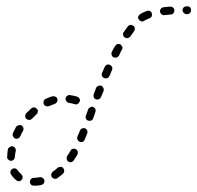

<svg xmlns="http://www.w3.org/2000/svg" viewBox="-20 -573 627 610"><path d="M115 13Q117 12 119 10Q120 7 121 5Q121 3 121 0Q120 -5 115 -8Q111 -11 106 -10Q97 -8 87 -8Q85 -8 82 -7Q80 -6 78 -4Q77 -2 76 0Q75 2 75 5Q75 10 79 14Q82 17 88 17Q100 17 111 15Q113 14 115 13ZM41 3Q46 2 49 -2Q51 -4 51 -6Q52 -9 52 -11Q52 -14 50 -16Q49 -18 47 -20Q41 -25 36 -32Q33 -37 28 -38Q23 -39 19 -36Q17 -35 15 -33Q14 -31 13 -28Q13 -26 13 -24Q14 -21 15 -19Q22 -8 32 0Q36 3 41 3ZM183 -25Q184 -28 184 -30Q184 -33 183 -35Q182 -37 181 -39Q177 -43 172 -43Q167 -43 163 -40Q156 -33 148 -28Q146 -26 145 -24Q143 -22 143 -19Q142 -17 143 -15Q143 -12 145 -10Q148 -6 153 -5Q158 -4 162 -7Q171 -13 180 -21Q182 -23 183 -25ZM227 -92Q225 -97 221 -99Q219 -100 216 -101Q214 -101 211 -100Q209 -100 207 -98Q205 -97 204 -94Q199 -85 193 -77Q191 -73 192 -68Q193 -62 197 -60Q199 -58 202 -58Q204 -57 206 -58Q209 -58 211 -60Q213 -61 214 -63Q220 -72 226 -82Q228 -87 227 -92ZM3 -71Q4 -69 5 -67Q7 -65 9 -64Q11 -62 14 -62Q19 -62 23 -65Q27 -69 27 -74Q28 -84 30 -93Q31 -96 30 -98Q29 -101 28 -103Q27 -105 25 -106Q22 -108 20 -108Q15 -109 11 -106Q6 -103 5 -98Q3 -87 3 -76Q2 -73 3 -71ZM258 -154Q258 -156 257 -158Q256 -161 255 -162Q253 -164 251 -165Q246 -167 241 -165Q236 -163 234 -158Q230 -148 226 -139Q224 -134 226 -130Q228 -125 232 -123Q237 -121 242 -122Q247 -124 249 -129Q253 -138 257 -149Q258 -151 258 -154ZM20 -145Q20 -142 21 -140Q22 -138 24 -136Q25 -134 28 -133Q32 -131 37 -133Q42 -135 44 -139Q48 -149 53 -157Q54 -159 55 -162Q55 -164 54 -167Q54 -169 52 -171Q51 -173 49 -174Q44 -177 39 -175Q34 -174 31 -170Q26 -160 21 -150Q20 -147 20 -145ZM283 -226Q281 -231 276 -233Q274 -234 271 -234Q269 -234 267 -232Q264 -231 263 -230Q261 -228 260 -225L253 -206Q251 -201 253 -196Q255 -191 260 -190Q262 -189 265 -189Q267 -189 270 -190Q272 -191 274 -193Q275 -195 276 -197L283 -217Q285 -222 283 -226ZM61 -209Q60 -207 60 -204Q60 -202 61 -199Q62 -197 64 -195Q68 -192 73 -192Q78 -192 82 -196Q89 -203 96 -210Q98 -211 99 -214Q100 -216 100 -218Q100 -221 100 -223Q99 -226 97 -227Q94 -231 89 -232Q84 -232 80 -229Q71 -221 63 -213Q62 -211 61 -209ZM121 -256Q119 -254 119 -252Q118 -249 118 -247Q118 -244 119 -242Q120 -240 122 -238Q124 -236 126 -236Q128 -235 131 -235Q133 -235 136 -236Q145 -240 154 -243Q159 -245 161 -249Q164 -254 162 -259Q161 -264 156 -266Q151 -268 146 -267Q136 -264 125 -259Q123 -258 121 -256ZM198 -271Q195 -270 193 -268Q191 -267 190 -265Q189 -263 188 -260Q188 -255 191 -251Q194 -247 199 -246Q209 -245 217 -242Q222 -240 227 -243Q231 -245 233 -250Q234 -252 234 -255Q234 -257 233 -259Q231 -262 230 -263Q228 -265 225 -266Q215 -269 202 -271Q200 -271 198 -271ZM308 -294Q306 -299 301 -301Q297 -302 292 -300Q287 -298 285 -293L278 -274Q276 -269 278 -264Q280 -259 285 -257Q290 -256 295 -258Q299 -260 301 -265L309 -284Q311 -289 308 -294ZM337 -356Q337 -358 336 -360Q335 -363 333 -364Q332 -366 329 -367Q327 -368 325 -368Q322 -368 320 -368Q318 -367 316 -365Q314 -363 313 -361Q309 -351 304 -341Q302 -336 304 -332Q306 -327 311 -325Q316 -323 321 -325Q326 -327 328 -332Q332 -342 336 -351Q337 -353 337 -356ZM369 -419Q369 -422 369 -424Q368 -426 366 -428Q365 -430 363 -432Q358 -434 353 -433Q348 -431 346 -427Q340 -418 335 -408Q333 -403 335 -398Q336 -393 341 -391Q345 -389 350 -390Q355 -392 358 -396Q362 -406 367 -415Q369 -417 369 -419ZM408 -483Q408 -488 404 -491Q399 -494 394 -494Q389 -493 386 -489Q380 -480 373 -471Q370 -467 371 -462Q372 -457 376 -454Q381 -451 386 -452Q391 -453 394 -457Q400 -466 406 -474Q409 -478 408 -483ZM459 -517Q461 -519 462 -521Q463 -524 463 -526Q463 -529 462 -531Q461 -536 456 -538Q451 -540 446 -538Q435 -534 425 -528Q421 -525 419 -520Q418 -515 421 -511Q424 -507 429 -505Q434 -504 438 -507Q445 -511 455 -515Q457 -516 459 -517ZM531 -531Q534 -535 534 -540Q534 -545 530 -549Q526 -552 521 -552Q509 -551 499 -550Q497 -549 494 -548Q492 -547 491 -545Q489 -543 489 -541Q488 -538 488 -536Q489 -531 493 -528Q497 -524 502 -525Q512 -526 523 -527Q528 -527 531 -531ZM584 -532Q587 -536 587 -541Q587 -546 584 -550Q580 -553 575 -553H573Q568 -553 564 -550Q560 -546 560 -541Q560 -536 564 -532Q568 -528 573 -528H575Q580 -528 584 -532Z"/></svg>

Font: FRB American Cursive Guidelines Dashed
Style: Italic
Weight: 400
Italic angle: -25°
Version: Version 2.0;Modular Font Editor K font №1